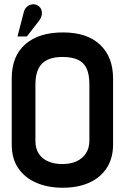

<svg xmlns="http://www.w3.org/2000/svg" viewBox="-20 -869 586 900"><path d="M35 -502V-191Q35 -125 66 -80Q97 -35 151 -12Q205 11 273 11Q347 11 400 -13.5Q453 -38 481.5 -83.5Q510 -129 510 -191V-501Q510 -602 449 -659.5Q388 -717 275 -717Q162 -717 98.5 -661.5Q35 -606 35 -502ZM146 -209V-473Q146 -519 160.5 -547.5Q175 -576 203 -589Q231 -602 273 -602Q318 -602 346 -588.5Q374 -575 386.5 -547Q399 -519 399 -473V-210Q399 -175 383 -150.5Q367 -126 339 -113Q311 -100 272 -100Q234 -100 205.5 -112.5Q177 -125 161.5 -149Q146 -173 146 -209ZM164 -773Q173 -785 175.5 -798.5Q178 -812 173.5 -824Q169 -836 157 -843Q144 -851 130 -848.5Q116 -846 106 -837Q96 -828 92 -814L62 -698H106Z"/></svg>

Font: Advent Pro Expanded
Style: Bold
Weight: 700
Width: 7
Designer: VivaRado, Andreas Kalpakidis
Foundry: VivaRado, Andreas Kalpakidis
Version: Version 3.000